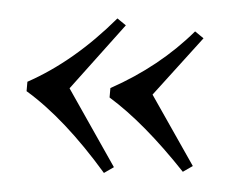

<svg xmlns="http://www.w3.org/2000/svg" viewBox="-35 -478 483 406"><g transform="rotate(5 206.5 -275.0)"><path d="M111 -283 219 -125 199 -111Q106 -218 21 -269V-289Q116 -341 199 -439L218 -426ZM287 -285 385 -142 365 -128Q274 -224 197 -271V-291Q297 -346 365 -426L384 -413Z"/></g></svg>

Font: Almendra SC
Style: Regular
Weight: 400
Designer: Ana Sanfelippo
Foundry: Ana Sanfelippo
Version: Version 1.002